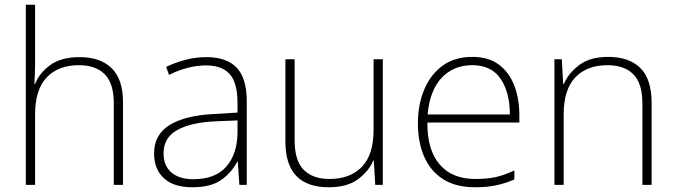

<svg xmlns="http://www.w3.org/2000/svg" viewBox="-20 -780 2852 810"><path d="M128 -504Q128 -482 127 -464.5Q126 -447 125 -426H128Q146 -472 192 -505.5Q238 -539 316 -539Q403 -539 451 -492.5Q499 -446 499 -347V0H460V-345Q460 -428 422 -466.5Q384 -505 313 -505Q226 -505 177 -453.5Q128 -402 128 -297V0H89V-760H128Z M851 -539Q936 -539 978.5 -494.5Q1021 -450 1021 -353V0H990L983 -98H981Q957 -52 913.5 -21Q870 10 791 10Q713 10 671.5 -28Q630 -66 630 -133Q630 -212 695.5 -252.5Q761 -293 882 -299L982 -305V-345Q982 -431 949 -467.5Q916 -504 850 -504Q773 -504 693 -464L681 -498Q719 -516 762 -527.5Q805 -539 851 -539ZM886 -268Q784 -263 727 -231Q670 -199 670 -133Q670 -81 703 -52.5Q736 -24 795 -24Q889 -24 935 -77.5Q981 -131 982 -219V-272Z M1595 -530V0H1563L1557 -103H1555Q1536 -58 1490.5 -24Q1445 10 1367 10Q1184 10 1184 -183V-530H1223V-187Q1223 -103 1261 -64Q1299 -25 1370 -25Q1457 -25 1506.5 -76Q1556 -127 1556 -232V-530Z M1973 -540Q2041 -540 2084.5 -507.5Q2128 -475 2149.5 -419.5Q2171 -364 2171 -294V-263H1783Q1782 -148 1834.5 -86.5Q1887 -25 1985 -25Q2034 -25 2069.5 -32.5Q2105 -40 2150 -61V-23Q2111 -6 2072.5 2Q2034 10 1984 10Q1903 10 1849.5 -24Q1796 -58 1769.5 -119Q1743 -180 1743 -260Q1743 -337 1769 -400.5Q1795 -464 1846 -502Q1897 -540 1973 -540ZM1973 -505Q1893 -505 1843 -451.5Q1793 -398 1784 -297H2131Q2131 -390 2092 -447.5Q2053 -505 1973 -505Z M2546 -540Q2634 -540 2681.5 -493Q2729 -446 2729 -347V0H2690V-345Q2690 -428 2652 -466.5Q2614 -505 2543 -505Q2456 -505 2407 -453.5Q2358 -402 2358 -297V0H2319V-530H2350L2356 -426H2359Q2378 -471 2423.5 -505.5Q2469 -540 2546 -540Z"/></svg>

Font: Noto Sans ExtraLight
Style: Regular
Weight: 200
Designer: Monotype Design Team
Foundry: Monotype Imaging Inc.
Version: Version 2.007